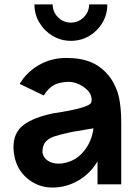

<svg xmlns="http://www.w3.org/2000/svg" viewBox="-20 -843 637 878"><path d="M485.4 -486.5Q514.6 -443.8 524.5 -395.8Q534.4 -347.9 534.4 -281.2V0H426V-105.2Q391.7 -47.9 337 -16.7Q282.3 14.6 219.8 14.6Q159.4 14.6 112 -21.4Q64.6 -57.3 49 -115.6Q41.7 -144.8 41.7 -170.8Q41.7 -236.5 87.5 -271.4Q133.3 -306.2 225 -325Q392.7 -350 397.9 -376Q399 -380.2 399 -387.5Q399 -418.8 364.6 -443.8Q330.2 -468.8 290.6 -468.8Q247.9 -466.7 224 -452.6Q200 -438.5 180.2 -406.3L69.8 -459.4L87.5 -485.4Q124 -530.2 174.5 -554.2Q225 -578.1 283.3 -578.1Q352.1 -578.1 400.5 -556.8Q449 -535.4 485.4 -486.5ZM407.3 -256.2 308.3 -239.6Q255.2 -228.1 228.6 -219.3Q202.1 -210.4 188 -193.8Q174 -177.1 174 -145.8Q178.1 -121.9 198.4 -108.3Q218.8 -94.8 246.9 -94.8Q262.5 -94.8 270.8 -96.9Q326 -106.3 363 -151Q400 -195.8 407.3 -256.2ZM220.8 -822.9Q220.8 -788.5 245.3 -764.1Q269.8 -739.6 304.2 -739.6Q338.5 -739.6 363 -764.1Q387.5 -788.5 387.5 -822.9H470.8Q470.8 -777.1 448.4 -739.1Q426 -701 388 -678.6Q350 -656.2 304.2 -656.2Q259.4 -656.2 221.4 -678.6Q183.3 -701 160.4 -739.1Q137.5 -777.1 137.5 -822.9Z"/></svg>

Font: Vladivostok Bold
Style: Regular
Weight: 700
Width: 4
Designer: Michael Sharanda
Foundry: Michael Sharanda
Version: Version 1.005